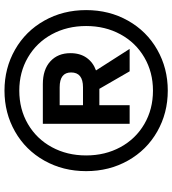

<svg xmlns="http://www.w3.org/2000/svg" viewBox="24 -780 768 856"><g transform="rotate(-90 408.0 -352.0)"><path d="M791 -352Q791 -249 744 -165.5Q697 -82 614.5 -35Q532 12 432 12Q332 12 249.5 -35Q167 -82 120 -165.5Q73 -249 73 -352Q73 -455 120 -538.5Q167 -622 249.5 -669Q332 -716 432 -716Q532 -716 614.5 -669Q697 -622 744 -538.5Q791 -455 791 -352ZM720 -352Q720 -437 683 -505Q646 -573 580 -611.5Q514 -650 432 -650Q349 -650 283 -611.5Q217 -573 180 -505Q143 -437 143 -352Q143 -267 180 -199Q217 -131 283 -92.5Q349 -54 432 -54Q514 -54 580 -92.5Q646 -131 683 -199Q720 -267 720 -352ZM522 -308 618 -158H518L440 -293H367V-158H284V-545H461Q526 -545 562.5 -511.5Q599 -478 599 -422Q599 -379 578.5 -350Q558 -321 522 -308ZM367 -470V-366H447Q513 -366 513 -419Q513 -470 447 -470Z"/></g></svg>

Font: CBA Beacon Sans Bold
Style: Italic
Weight: 700
Italic angle: -13°
Designer: Wei Huang
Foundry: Wei Huang
Version: Version 1.002